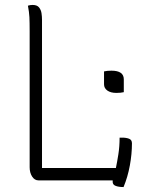

<svg xmlns="http://www.w3.org/2000/svg" viewBox="-20 -730 590 777"><path d="M401 -441Q413 -444 431 -444Q481 -444 481 -409V-357Q469 -354 451 -354Q428 -354 414.5 -363.5Q401 -373 401 -389ZM136 0Q120 0 110 -15.5Q100 -31 100 -53V-604Q100 -640 99 -660.5Q98 -681 93 -707Q102 -710 112 -710Q130 -710 138 -700Q146 -690 148 -676.5Q150 -663 150 -650V-50H449Q454 -74 459 -105.5Q464 -137 464 -173H474Q491 -173 502.5 -168.5Q514 -164 514 -150Q514 -107 505.5 -60.5Q497 -14 480 27Q460 27 447.5 22Q435 17 436 4Q436 2 436 0Z"/></svg>

Font: Recursive Sn Csl St Lt
Style: Regular
Weight: 300
Version: Version 1.079;hotconv 1.0.112;makeotfexe 2.5.65598; ttfautoh